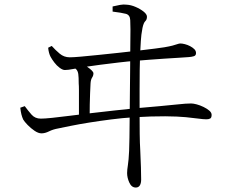

<svg xmlns="http://www.w3.org/2000/svg" viewBox="-20 -786 1040 861"><path d="M589 55Q570 55 560 33Q550 11 550 -10Q550 -24 553.5 -45.5Q557 -67 559 -109Q560 -127 560.5 -167.5Q561 -208 561.5 -260.5Q562 -313 562.5 -367Q563 -421 563.5 -466Q564 -511 564 -535Q564 -565 564.5 -596Q565 -627 565 -654Q565 -681 564 -696Q563 -719 544.5 -724Q526 -729 485 -734V-757Q502 -761 518 -764Q534 -767 548 -765Q567 -764 588 -755Q609 -746 624 -734Q639 -722 639 -711Q639 -698 631.5 -691Q624 -684 619 -661Q613 -630 611.5 -602Q610 -574 608 -538Q607 -512 606.5 -471Q606 -430 606 -381Q606 -332 606 -281.5Q606 -231 606.5 -186.5Q607 -142 609 -111Q611 -74 612 -36Q613 2 613 19Q613 36 607 45.5Q601 55 589 55ZM334 -254Q334 -268 334 -290.5Q334 -313 334 -337Q334 -361 334 -381.5Q334 -402 333 -411Q333 -440 331 -454Q329 -468 321.5 -475.5Q314 -483 297 -490L300 -504Q315 -503 326 -502Q337 -501 351 -496Q361 -493 371.5 -486Q382 -479 390.5 -471Q399 -463 399 -457Q399 -447 393 -438Q387 -429 386 -411Q385 -390 384 -367Q383 -344 382.5 -316.5Q382 -289 382 -254ZM166 -188Q152 -188 135 -199.5Q118 -211 104 -225.5Q90 -240 84 -250Q79 -261 76 -273Q73 -285 71 -303L91 -310Q105 -291 121 -272.5Q137 -254 163 -254Q179 -254 213.5 -257.5Q248 -261 294.5 -267Q341 -273 392 -279Q443 -285 493 -290.5Q543 -296 583 -300Q652 -306 696.5 -310Q741 -314 768 -317Q795 -320 810.5 -321Q826 -322 837 -322Q847 -322 862 -318Q877 -314 892.5 -306.5Q908 -299 918.5 -290Q929 -281 929 -271Q929 -258 922.5 -254.5Q916 -251 906 -251Q892 -251 870.5 -254Q849 -257 813.5 -260.5Q778 -264 721 -264.5Q664 -265 577 -260Q530 -257 479 -250.5Q428 -244 381 -236.5Q334 -229 297 -221.5Q260 -214 241 -210Q218 -206 200 -197Q182 -188 166 -188ZM271 -472Q261 -472 247.5 -482Q234 -492 223.5 -506Q213 -520 207 -531Q203 -538 200 -549Q197 -560 196 -572L212 -580Q228 -562 247.5 -545.5Q267 -529 293 -529Q309 -529 342.5 -532Q376 -535 420 -539.5Q464 -544 510.5 -549Q557 -554 600 -559Q643 -564 674 -568Q705 -572 717 -574Q740 -578 753.5 -581.5Q767 -585 775 -588Q783 -591 789 -591Q797 -591 809 -588Q821 -585 832.5 -579Q844 -573 851.5 -565.5Q859 -558 859 -548Q859 -537 849.5 -534Q840 -531 827 -530Q811 -529 782 -527Q753 -525 718 -523Q683 -521 648 -518Q613 -515 586 -513Q557 -511 514.5 -506Q472 -501 429 -495.5Q386 -490 354 -485Q336 -482 310.5 -477Q285 -472 271 -472Z"/></svg>

Font: Noto Serif SC ExtraLight Light
Style: Regular
Weight: 300
Version: Version 2.002-H1;hotconv 1.1.0;makeotfexe 2.6.0